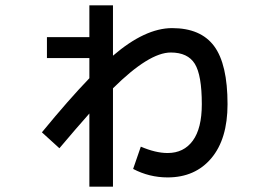

<svg xmlns="http://www.w3.org/2000/svg" viewBox="-20 -646 1040 724"><path d="M157 -506H317V-626H406V-436Q527 -540 629 -540Q737 -540 787.5 -472Q838 -404 838 -253Q838 -122 777 -49.5Q716 23 612 23Q543 23 482 -9L511 -93Q567 -69 612 -69Q673 -69 707 -115.5Q741 -162 741 -253Q741 -363 714.5 -405.5Q688 -448 624 -448Q542 -448 406 -313V58H317V-218Q269 -164 204 -87L138 -147Q239 -270 317 -351V-427H157Z"/></svg>

Font: M PLUS 1p Medium
Style: Regular
Weight: 500
Version: Version 1.062